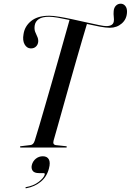

<svg xmlns="http://www.w3.org/2000/svg" viewBox="-20 -797 706 1037"><path d="M269.5 -38Q263 -15 283 -13L335 -7.5Q341 -7 341 -3.5Q341 0 335.5 0H93Q88 0 88 -3.5Q88 -7.5 94 -7.5L144.5 -13.5Q160.5 -15 167.5 -37Q177 -66.5 191.8 -116.8Q206.5 -167 224.5 -229Q242.5 -291 261.5 -357.2Q280.5 -423.5 298.5 -487Q316.5 -550.5 331.2 -603Q346 -655.5 355.5 -689Q321.5 -696.5 292.5 -701.5Q263.5 -706.5 245 -706.5Q208.5 -706.5 189.8 -694Q171 -681.5 167.5 -660Q164.5 -639.5 169.8 -625.5Q175 -611.5 181 -599.5Q187 -587.5 186.5 -573Q185.5 -556.5 174.5 -545.8Q163.5 -535 145.5 -535.5Q124.5 -536.5 112.8 -557.5Q101 -578.5 107 -612Q113 -655 148.2 -683.5Q183.5 -712 246 -712Q266.5 -712 300.2 -706.5Q334 -701 372.8 -692.5Q411.5 -684 448.5 -675.8Q485.5 -667.5 513.5 -661.8Q541.5 -656 553.5 -656Q590 -656 594.5 -680.5Q596.5 -691 594.5 -705.8Q592.5 -720.5 594 -737.5Q595.5 -755.5 606 -766.2Q616.5 -777 632 -777Q646.5 -777 656.5 -765.2Q666.5 -753.5 666 -732.5Q665 -694 638 -670.5Q611 -647 573.5 -647Q553 -647 520 -653Q487 -659 449.5 -667.5Q439 -633.5 424 -581.8Q409 -530 391.2 -468.5Q373.5 -407 355.5 -343Q337.5 -279 320.8 -219.5Q304 -160 290.8 -112.8Q277.5 -65.5 269.5 -38ZM191 138Q165 138 156.2 125Q147.5 112 152 94Q157.5 73 173.8 60Q190 47 211.5 47Q234.5 47 243.8 63.8Q253 80.5 244.5 112.5Q233.5 157 200.5 184.2Q167.5 211.5 122.5 219.5Q117 220.5 117.5 217.5Q117.5 214 121 213.5Q161.5 206.5 189 185.2Q216.5 164 221.5 146Q223 138 216 138Z"/></svg>

Font: Fraunces 144pt
Style: Italic
Weight: 400
Italic angle: -16°
Version: Version 1.000;[b76b70a41]